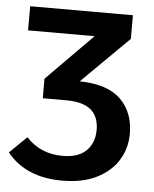

<svg xmlns="http://www.w3.org/2000/svg" viewBox="-51 -735 636 793"><g transform="rotate(5 266.5 -338.0)"><path d="M236 15Q85 15 7 -82L78 -151Q137 -87 229 -87Q294 -87 327 -119.5Q360 -152 360 -206Q360 -317 226 -317H127V-398L318 -591H42V-691H468V-593L273 -400Q388 -398 443 -344.5Q498 -291 498 -202Q498 -142 468 -93Q438 -44 379.5 -14.5Q321 15 236 15Z"/></g></svg>

Font: Trujillo Medium
Style: Regular
Weight: 500
Designer: Fira Sans original fonts by bBox Type GmbH, Carrois Corporate GbR, & Edenspiekermann AG / Changes by Cristiano Sobral
Foundry: Fira Sans original fonts by bBox Type GmbH, Carrois Corporate GbR, & Edenspiekermann AG / Changes by Cristiano Sobral
Version: Version 4.301;October 17, 2021;FontCreator 14.0.0.2814 64-bi